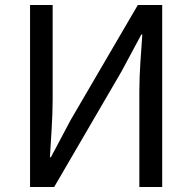

<svg xmlns="http://www.w3.org/2000/svg" viewBox="-20 -753 773 773"><path d="M101 0H198L469 -465L549 -614H553C548 -540 541 -462 541 -385V0H633V-733H535L264 -269L185 -120H181C185 -193 192 -276 192 -352V-733H101Z"/></svg>

Font: Noto Sans CJK SC
Style: Regular
Weight: 400
Designer: Ryoko NISHIZUKA 西塚涼子 (kana, bopomofo & ideographs); Paul D. Hunt (Latin, Greek & Cyrillic); Sandoll Communications 산돌커뮤니
Foundry: Adobe
Version: Version 2.004;hotconv 1.0.118;makeotfexe 2.5.65603